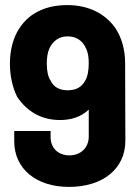

<svg xmlns="http://www.w3.org/2000/svg" viewBox="-20 -727 552 755"><path d="M245 -707C145 -707 75 -664 40 -586C27 -556 19 -519 19 -477C19 -429 29 -384 47 -347C84 -291 140 -255 216 -255C257 -255 298 -266 329 -296V-190C329 -146 297 -116 253 -116C208 -116 179 -146 179 -187V-212H36V-171C36 -62 124 8 251 8C383 8 473 -62 473 -174L472 -479C472 -532 458 -580 434 -616C396 -671 331 -707 245 -707ZM164 -477C164 -499 167 -521 174 -536C187 -564 210 -584 246 -584C282 -584 306 -565 318 -537C326 -522 329 -502 329 -479C329 -451 325 -425 314 -408C300 -384 279 -372 246 -372C213 -372 191 -385 179 -410C169 -424 164 -448 164 -477Z"/></svg>

Font: Vanilla Cream Black
Style: Regular
Weight: 900
Designer: Jeremy Tribby, Jinavaṁso
Foundry: Tribby Type
Version: Version 1.422;Glyphs 3.1.2 (3151)